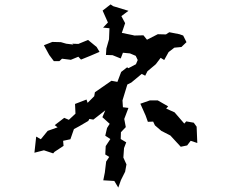

<svg xmlns="http://www.w3.org/2000/svg" viewBox="-20 -790 1040 870"><path d="M659 -335 616 -320 640 -266 650 -238 674 -239 682 -222 711 -197 752 -176 799 -125 828 -131 844 -152 874 -142 871 -216 858 -234 824 -240 815 -230 771 -281 733 -298 742 -308 695 -335ZM136 -98 179 -109 221 -95 227 -102 268 -129 266 -152 299 -159 315 -205 339 -218 380 -242 385 -251 403 -248 457 -290 444 -259 477 -229 465 -210 457 -175 480 -160 459 -128 457 -90 475 -79 461 -58 455 -8 448 27 498 30 516 60 528 26 547 -12 553 -45 539 -76 542 -119 552 -145 527 -160 528 -191 550 -214 543 -251 562 -301 537 -304 535 -335 557 -407 575 -416 622 -455 638 -447 648 -467 686 -499 708 -528 724 -518 744 -554 770 -574 802 -577 825 -599 810 -629 793 -635 747 -644 732 -634 695 -635 646 -610 630 -630 589 -629 581 -631 532 -641 547 -685 530 -717 562 -741 493 -762 481 -770 445 -742 469 -688 447 -665 476 -662 474 -612 462 -570 460 -541 490 -540 527 -525 537 -551 569 -548 595 -537 604 -518 596 -499 562 -481 556 -485 529 -464 512 -419 485 -424 410 -372 407 -354 377 -324 372 -339 320 -319 322 -275 292 -247 271 -256 228 -223 241 -213 196 -197 165 -159 144 -171ZM179 -585 203 -541 224 -513H249L261 -524L301 -519L335 -533L347 -520L389 -537L431 -555L418 -577L379 -609L335 -591L307 -592L313 -588L280 -592L256 -599L217 -600Z"/></svg>

Font: チョークS
Style: Regular
Weight: 400
Designer: [Stick] Fontworks Inc.
Foundry: [Stick] Fontworks Inc.
Version: Version 1.200;FEAKit 1.0